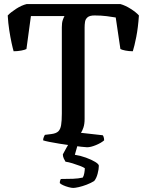

<svg xmlns="http://www.w3.org/2000/svg" viewBox="-20 -724 721 944"><path d="M408 0Q401 0 379.5 -2.5Q358 -5 329.5 -9Q301 -13 272.5 -17.5Q244 -22 222 -26.5Q200 -31 192 -34Q192 -42 195.5 -50.5Q199 -59 201 -61L233 -65Q256 -68 266.5 -78Q277 -88 280.5 -109Q284 -130 284 -166V-590Q284 -612 288.5 -625Q293 -638 297 -645H132L110 -483Q103 -479 85 -475.5Q67 -472 47 -472Q43 -485 37 -512.5Q31 -540 25.5 -575.5Q20 -611 18 -648Q32 -663 59 -680.5Q86 -698 111 -704H572Q597 -697 623.5 -680Q650 -663 663 -648Q659 -588 650 -542.5Q641 -497 633 -472Q614 -472 596.5 -475.5Q579 -479 572 -483L549 -638Q533 -641 505 -644.5Q477 -648 445 -648Q421 -648 410.5 -639Q400 -630 398 -616.5Q396 -603 396 -589V-139Q396 -114 390 -96.5Q384 -79 378 -71L485 -59Q487 -58 489.5 -50.5Q492 -43 492 -34Q477 -21 451.5 -10.5Q426 0 408 0ZM340 200Q331 200 316.5 196Q302 192 290 186.5Q278 181 274 176Q274 168 276 163Q278 158 279 156Q313 156 339 155Q365 154 387 149Q392 141 394.5 127Q397 113 397 103Q390 98 373 91.5Q356 85 336.5 79Q317 73 302 71Q298 65 293.5 55Q289 45 289 35Q300 15 307.5 1Q315 -13 330 -37H369L348 37Q375 41 402.5 51Q430 61 448 72Q466 83 466 91Q466 107 460 130Q454 153 443 166Q427 176 406 184Q385 192 367 196Q349 200 340 200Z"/></svg>

Font: Texturina Medium 12pt Medium
Style: Regular
Weight: 500
Version: Version 1.002